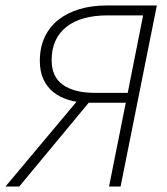

<svg xmlns="http://www.w3.org/2000/svg" viewBox="-50 -679 608 699"><path d="M347 0 408 -305H274Q235 -305 202 -314.5Q169 -324 145 -343Q121 -362 108 -390.5Q95 -419 95 -457Q95 -506 112.5 -543.5Q130 -581 162 -606.5Q194 -632 238.5 -645.5Q283 -659 336 -659H521L389 0ZM294 -341H415L471 -623H342Q244 -623 191 -580.5Q138 -538 138 -460Q138 -399 179.5 -370Q221 -341 294 -341ZM-30 0 244 -327 283 -317 20 0Z"/></svg>

Font: Source Sans 3 Light
Style: Italic
Weight: 300
Italic angle: -11°
Designer: Paul D. Hunt
Foundry: Adobe
Version: Version 3.046;hotconv 1.0.118;makeotfexe 2.5.65603